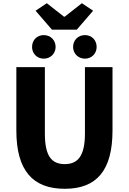

<svg xmlns="http://www.w3.org/2000/svg" viewBox="-20 -1164 803 1198"><path d="M304 -979H459L561 -1097L491 -1144L384 -1060H379L272 -1144L202 -1097ZM253 -798C296 -798 327 -831 327 -871C327 -913 296 -945 253 -945C210 -945 180 -913 180 -871C180 -831 210 -798 253 -798ZM510 -798C553 -798 583 -831 583 -871C583 -913 553 -945 510 -945C467 -945 436 -913 436 -871C436 -831 467 -798 510 -798ZM384 14C582 14 682 -99 682 -350V-745H510V-331C510 -190 465 -140 384 -140C302 -140 260 -190 260 -331V-745H82V-350C82 -99 185 14 384 14Z"/></svg>

Font: Noto Sans JP Black
Style: Regular
Weight: 900
Designer: Ryoko NISHIZUKA  (kana, bopomofo & ideographs); Paul D. Hunt (Latin, Greek & Cyrillic); Sandoll Communications , Soo-you
Foundry: Adobe
Version: Version 2.002;hotconv 1.0.116;makeotfexe 2.5.65601